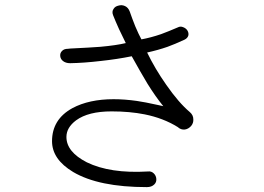

<svg xmlns="http://www.w3.org/2000/svg" viewBox="-20 -771 1040 755"><path d="M424.8 -710.9Q433.6 -688.5 448.2 -656.2Q462.9 -625 474.6 -601.6Q438.5 -592.8 374 -586.9Q335.9 -584 255.9 -580.1L247.1 -579.1Q231.4 -579.1 223.6 -570.3Q215.8 -562.5 216.8 -550.8Q217.8 -539.1 227.5 -531.2Q238.3 -522.5 255.9 -522.5Q309.6 -523.4 376 -531.2Q440.4 -538.1 498 -549.8Q533.2 -486.3 559.6 -442.4Q591.8 -390.6 622.1 -353.5L604.5 -357.4Q546.9 -370.1 518.6 -374Q470.7 -380.9 426.8 -380.9Q330.1 -380.9 264.6 -345.7Q184.6 -301.8 184.6 -215.8Q184.6 -144.5 267.6 -94.7Q368.2 -35.2 557.6 -35.2Q576.2 -35.2 586.9 -45.9Q595.7 -54.7 594.7 -67.4Q593.8 -80.1 585 -88.9Q575.2 -98.6 561.5 -96.7Q413.1 -87.9 321.3 -132.8Q241.2 -173.8 241.2 -232.4Q241.2 -269.5 279.3 -297.9Q327.1 -333 418.9 -333Q490.2 -333 548.8 -321.3Q622.1 -306.6 678.7 -271.5Q691.4 -259.8 707 -261.7Q720.7 -263.7 731.4 -275.4Q741.2 -287.1 740.2 -301.8Q740.2 -318.4 726.6 -330.1Q682.6 -367.2 633.8 -437.5Q589.8 -500 558.6 -564.5Q602.5 -574.2 638.7 -586.9Q666 -596.7 706.1 -615.2Q717.8 -621.1 720.7 -631.8Q722.7 -641.6 716.8 -651.4Q710.9 -660.2 700.2 -664.1Q689.5 -668.9 678.7 -663.1Q642.6 -647.5 613.3 -636.7Q573.2 -623 536.1 -616.2Q525.4 -635.7 511.7 -668Q500 -697.3 490.2 -725.6Q484.4 -741.2 471.7 -747.1Q459 -752.9 446.3 -749Q432.6 -746.1 426.8 -736.3Q418.9 -725.6 424.8 -710.9Z"/></svg>

Font: GulimChe
Style: Regular
Weight: 400
Monospace: yes
Version: Version 2.21